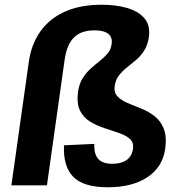

<svg xmlns="http://www.w3.org/2000/svg" viewBox="-20 -782 745 810"><path d="M435 8Q332 8 289 -36Q246 -80 250 -169L378 -175Q376 -132 394.5 -111.5Q413 -91 453 -91Q491 -91 513.5 -106.5Q536 -122 541 -153Q545 -181 528 -196Q511 -211 482 -221Q453 -231 420.5 -241.5Q388 -252 360 -269Q332 -286 317.5 -315.5Q303 -345 309 -394Q314 -429 329 -452.5Q344 -476 363 -493Q382 -510 401 -525Q420 -540 434 -556.5Q448 -573 451 -597Q455 -625 436.5 -639.5Q418 -654 379 -654Q340 -654 314.5 -640.5Q289 -627 274 -600Q259 -573 253 -532L178 0H28L101 -517Q111 -594 150 -649Q189 -704 254 -733Q319 -762 409 -762Q470 -762 517.5 -748Q565 -734 590 -704Q615 -674 608 -625Q603 -592 588.5 -569Q574 -546 554.5 -529.5Q535 -513 515.5 -497.5Q496 -482 482 -464Q468 -446 464 -420Q460 -392 475.5 -375.5Q491 -359 518 -347.5Q545 -336 575.5 -324Q606 -312 631.5 -292.5Q657 -273 670.5 -240Q684 -207 677 -154Q666 -77 602 -34.5Q538 8 435 8Z"/></svg>

Font: Pathway Extreme SemiCondensed
Style: Bold Italic
Weight: 700
Width: 4
Italic angle: -8°
Version: Version 1.001;gftools[0.9.26]